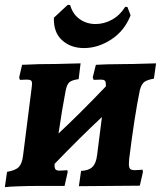

<svg xmlns="http://www.w3.org/2000/svg" viewBox="-20 -766 663 791"><path d="M623 -505 614 -442Q585 -437 573.5 -427.5Q562 -418 556 -394Q534 -287 512 -110Q511 -102 511 -90Q511 -76 516 -70.5Q521 -65 535 -65Q546 -65 556 -66Q566 -67 567 -67L569 -58L556 -1L432 0L305 1L314 -62Q345 -63 360.5 -78Q376 -93 380 -127L400 -284Q310 -200 205 -91Q204 -74 208.5 -68.5Q213 -63 225 -63Q237 -63 245.5 -64Q254 -65 257 -65L259 -58L246 0H134Q99 0 56.5 1.5Q14 3 0 5L9 -58Q44 -64 57.5 -78Q71 -92 75 -125L110 -401Q112 -417 112 -420Q112 -431 107.5 -434.5Q103 -438 90 -438L62 -437L59 -447L71 -499Q82 -499 110.5 -500.5Q139 -502 167 -502Q209 -502 252.5 -503.5Q296 -505 312 -505L304 -440Q275 -436 265 -426.5Q255 -417 250 -390Q236 -317 221 -216Q304 -293 416 -410V-419Q416 -430 411.5 -434Q407 -438 396 -438L366 -437L362 -447L375 -499Q387 -500 421 -501Q455 -502 489 -502Q526 -502 566.5 -503.5Q607 -505 623 -505ZM259 -746 269 -745Q280 -707 308.5 -687Q337 -667 374 -667Q409 -667 441.5 -685Q474 -703 496 -738L505 -737L518 -703Q493 -639 438.5 -603.5Q384 -568 326 -568Q271 -568 235.5 -600.5Q200 -633 202 -693Z"/></svg>

Font: Alegreya SC ExtraBold
Style: Italic
Weight: 800
Italic angle: -7°
Designer: Juan Pablo del Peral
Foundry: Huerta Tipografica
Version: Version 2.007; ttfautohint (v1.6)